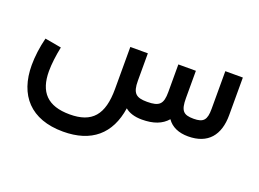

<svg xmlns="http://www.w3.org/2000/svg" viewBox="-90 -586 1331 988"><g transform="rotate(20 575.5 -92.0)"><path d="M996 -174C996 -114 980 -95 926 -95C870 -95 853 -112 853 -182V-331H757V-180C757 -114 739 -95 671 -95C611 -95 590 -112 590 -181V-331H494V-101C494 41 441 102 319 102C197 102 143 43 143 -71C143 -109 149 -158 159 -206L69 -222C56 -171 49 -117 49 -70C49 94 139 197 317 197C472 197 563 119 585 -28C606 -10 637 0 677 0C740 0 785 -17 815 -52C839 -17 879 0 930 0C1039 0 1092 -66 1092 -175V-381H996Z"/></g></svg>

Font: UULA Sans Medium
Style: Regular
Weight: 500
Designer: Mohamed Gaber, Laura Garcia Mut
Foundry: Kief Type Foundry
Version: Version 3.006;hotconv 1.0.109;makeotfexe 2.5.65596